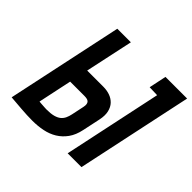

<svg xmlns="http://www.w3.org/2000/svg" viewBox="-170 -890 1091 1091"><g transform="rotate(45 376.0 -344.5)"><path d="M556 -595 618 -593 492 0H603L752 -700H578ZM368 -411H238L300 -700H191L42 0Q42 0 53.5 1Q65 2 84.5 3.5Q104 5 127.5 7Q151 9 175 10Q199 11 219 11Q262 11 301.5 3Q341 -5 373 -24.5Q405 -44 428 -76Q451 -108 461 -156L484 -264Q492 -302 485.5 -330Q479 -358 462 -376Q445 -394 420.5 -402.5Q396 -411 368 -411ZM353 -174Q349 -155 342 -140Q335 -125 322 -114Q309 -103 287 -97Q265 -91 231 -91Q226 -91 218.5 -91.5Q211 -92 202.5 -92.5Q194 -93 187 -93.5Q180 -94 175.5 -94.5Q171 -95 171 -95L214 -298H329Q340 -298 349 -296Q358 -294 363.5 -288.5Q369 -283 370.5 -273.5Q372 -264 369 -250Z"/></g></svg>

Font: Advent Pro
Style: Bold Italic
Weight: 700
Italic angle: -12°
Designer: VivaRado, Andreas Kalpakidis
Foundry: VivaRado, Andreas Kalpakidis
Version: Version 3.000